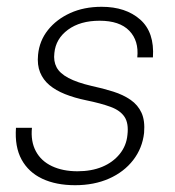

<svg xmlns="http://www.w3.org/2000/svg" viewBox="-20 -533 516 565"><path d="M201 12Q145 12 104.5 -7Q64 -26 43.5 -63.5Q23 -101 27 -157H74Q70 -117 85.5 -88Q101 -59 133 -44Q165 -29 208 -29Q249 -29 280.5 -42Q312 -55 332 -79.5Q352 -104 355 -136Q359 -170 346.5 -189Q334 -208 305.5 -218.5Q277 -229 233 -238Q199 -245 171.5 -256Q144 -267 125.5 -282.5Q107 -298 98 -320Q89 -342 92 -372Q96 -413 121 -444.5Q146 -476 186.5 -494.5Q227 -513 279 -513Q350 -513 392.5 -475.5Q435 -438 430 -364H384Q389 -413 360.5 -442.5Q332 -472 273 -472Q216 -472 180 -445.5Q144 -419 140 -377Q137 -353 146.5 -335Q156 -317 181.5 -303.5Q207 -290 250 -280Q283 -273 313 -263.5Q343 -254 364.5 -239Q386 -224 396.5 -201Q407 -178 404 -142Q399 -97 372 -62Q345 -27 301 -7.5Q257 12 201 12Z"/></svg>

Font: DM Sans 17pt ExtraLight
Style: Italic
Weight: 250
Italic angle: -10°
Version: Version 4.004;gftools[0.9.30]